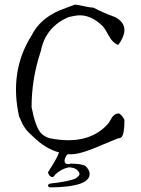

<svg xmlns="http://www.w3.org/2000/svg" viewBox="-20 -663 610 833"><path d="M328 134Q279 150 195 150Q181 142 195 134Q200 133 208 132Q216 131 226 130Q282 122 307 112Q327 98 325 91Q323 85 323 85Q311 63 277 63Q241 72 218 96Q210 113 195 99Q190 93 188 85Q233 14 236 -2Q177 -17 122 -72Q118 -75 113.5 -79.5Q109 -84 103 -90Q83 -110 70 -142Q68 -147 66.5 -150.5Q65 -154 63 -157Q19 -354 117 -509Q153 -582 241 -619Q254 -624 270 -630Q286 -636 305 -643Q309 -643 322.5 -640.5Q336 -638 360 -633Q375 -630 385 -630Q410 -617 433.5 -607Q457 -597 479 -589Q553 -550 493 -468Q468 -477 451 -510Q434 -541 426 -549Q373 -602 314 -596Q306 -595 297 -593Q288 -591 278 -589Q178 -547 157 -441Q117 -322 117 -198Q134 -111 158 -85Q174 -69 197 -63Q360 -31 445 -122Q450 -127 452 -130Q453 -131 456.5 -137.5Q460 -144 467 -155Q477 -169 493 -171Q499 -171 505.5 -164Q512 -157 516 -150L520 -143Q520 -78 506 -67Q501 -63 493 -63Q488 -61 461 -50Q434 -39 386 -19Q315 10 276 6Q269 6 262 25Q255 47 275 49Q280 49 286 47Q335 47 352 58Q379 86 363 111Q352 126 328 134Z"/></svg>

Font: New Tegomin
Style: Regular
Weight: 400
Designer: Kyosuke Nagai
Version: Version 1.000